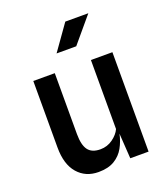

<svg xmlns="http://www.w3.org/2000/svg" viewBox="-143 -879 868 991"><g transform="rotate(-20 291.0 -384.0)"><path d="M228 11Q157 11 114 -38.5Q71 -88 71 -180.5V-546H189V-212Q189 -151.5 209.5 -123.8Q230 -96 277 -96Q314.5 -96 344.8 -117.8Q375 -139.5 387.5 -167V-546H505.5V0H405L396 -138.5Q388 -99 369 -64.8Q350 -30.5 315.8 -9.8Q281.5 11 228 11ZM232.5 -638.5 331 -777.5H457.5L340.5 -638.5Z"/></g></svg>

Font: Spline Sans Medium
Style: Regular
Weight: 500
Designer: Eben Sorkin, Mirko Velimirovic
Foundry: Sorkin Type
Version: Version 1.000; ttfautohint (v1.8.3)